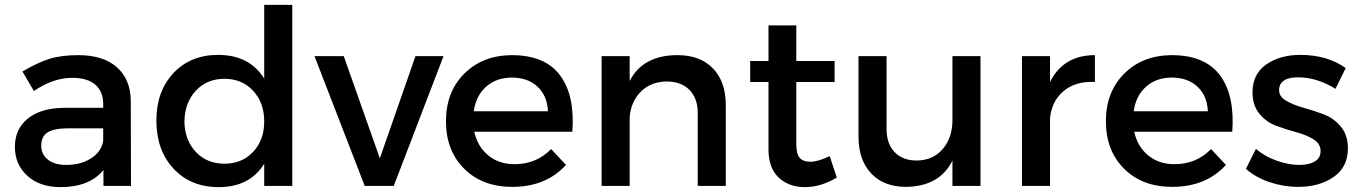

<svg xmlns="http://www.w3.org/2000/svg" viewBox="-20 -762 5576 787"><path d="M517 0H404V-65Q347 5 228 5Q143 5 92 -41.5Q41 -88 41 -160Q41 -233 94 -276Q147 -319 242 -320H403V-336Q403 -387 370.5 -415Q338 -443 276 -443Q198 -443 119 -389L72 -469Q133 -505 181.5 -520.5Q230 -536 301 -536Q403 -536 459 -486.5Q515 -437 516 -349ZM252 -86Q313 -86 355.5 -114.5Q398 -143 403 -187V-236H259Q202 -236 175.5 -219.5Q149 -203 149 -165Q149 -129 176.5 -107.5Q204 -86 252 -86Z M1063 -742H1178V0H1063V-91Q1004 5 876 5Q762 5 691.5 -70.5Q621 -146 621 -268Q621 -388 691 -462.5Q761 -537 874 -537Q1002 -537 1063 -440ZM1063 -264Q1063 -341 1017.5 -390Q972 -439 900 -439Q828 -439 782.5 -390Q737 -341 736 -264Q737 -188 782.5 -139.5Q828 -91 900 -91Q972 -91 1017.5 -139.5Q1063 -188 1063 -264Z M1269 -532H1389L1537 -113L1683 -532H1798L1594 0H1475Z M2077 -536Q2214 -536 2275.5 -453.5Q2337 -371 2326 -222H1924Q1938 -160 1982 -124.5Q2026 -89 2089 -89Q2179 -89 2239 -151L2300 -86Q2218 4 2080 4Q1957 4 1882.5 -70.5Q1808 -145 1808 -265Q1808 -385 1883 -460Q1958 -535 2077 -536ZM1922 -306H2226Q2223 -370 2183 -407Q2143 -444 2078 -444Q2015 -444 1973 -407Q1931 -370 1922 -306Z M2757 -536Q2850 -536 2902.5 -481.5Q2955 -427 2955 -331V0H2840V-299Q2840 -359 2806 -393.5Q2772 -428 2712 -428Q2648 -427 2607.5 -387Q2567 -347 2561 -283V0H2446V-532H2561V-430Q2615 -536 2757 -536Z M3381 -122 3410 -34Q3344 5 3279 5Q3214 5 3172 -34Q3130 -73 3130 -150V-426H3055V-512H3130V-658H3244V-512H3401V-426H3244V-171Q3244 -131 3258 -115Q3272 -99 3301 -99Q3333 -99 3381 -122Z M3884 -532H3999V0H3884V-104Q3832 2 3694 4Q3603 4 3551 -51Q3499 -106 3499 -201V-532H3614V-233Q3614 -173 3647 -138.5Q3680 -104 3738 -104Q3805 -105 3844.5 -151.5Q3884 -198 3884 -270Z M4284 -426Q4339 -536 4468 -536V-426Q4389 -430 4340 -389Q4291 -348 4284 -278V0H4169V-532H4284Z M4782 -536Q4919 -536 4980.5 -453.5Q5042 -371 5031 -222H4629Q4643 -160 4687 -124.5Q4731 -89 4794 -89Q4884 -89 4944 -151L5005 -86Q4923 4 4785 4Q4662 4 4587.5 -70.5Q4513 -145 4513 -265Q4513 -385 4588 -460Q4663 -535 4782 -536ZM4627 -306H4931Q4928 -370 4888 -407Q4848 -444 4783 -444Q4720 -444 4678 -407Q4636 -370 4627 -306Z M5454 -398Q5378 -445 5301 -445Q5223 -445 5223 -392Q5223 -366 5252 -349Q5281 -332 5322.5 -320.5Q5364 -309 5405.5 -293.5Q5447 -278 5476 -243Q5505 -208 5505 -154Q5505 -77 5446.5 -36.5Q5388 4 5301 4Q5241 4 5183.5 -15.5Q5126 -35 5087 -70L5128 -152Q5162 -122 5211.5 -104Q5261 -86 5306 -86Q5345 -86 5369 -100Q5393 -114 5393 -143Q5393 -173 5364 -191Q5335 -209 5294 -220Q5253 -231 5212 -246Q5171 -261 5142.5 -295.5Q5114 -330 5114 -383Q5114 -459 5170.5 -498Q5227 -537 5310 -537Q5420 -537 5496 -483Z"/></svg>

Font: Montserrat-Arabic
Style: Regular
Weight: 400
Designer: Mohamed Gaber
Foundry: Kief Type Foundry
Version: Version 5.008;PS 005.008;hotconv 1.0.88;makeotf.lib2.5.64775